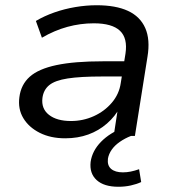

<svg xmlns="http://www.w3.org/2000/svg" viewBox="-20 -519 664 733"><path d="M229 9Q173 9 131.5 -12Q90 -33 69 -68Q48 -103 54 -148Q60 -196 93.5 -226Q127 -256 195.5 -270.5Q264 -285 373 -285H469L460 -227H370Q287 -227 238.5 -219.5Q190 -212 168 -194Q146 -176 142 -145Q137 -104 167 -80.5Q197 -57 251 -57Q297 -57 338 -75.5Q379 -94 407 -127Q435 -160 441 -202L459 -314Q468 -373 438 -401.5Q408 -430 338 -430Q287 -430 237.5 -416.5Q188 -403 140 -375L117 -439Q149 -458 187.5 -471.5Q226 -485 267.5 -492Q309 -499 349 -499Q422 -499 468.5 -477.5Q515 -456 534.5 -412Q554 -368 543 -302L495 0H414L431 -111H439Q420 -75 388.5 -47.5Q357 -20 317 -5.5Q277 9 229 9ZM432 194Q377 194 349 168.5Q321 143 326 99Q332 57 365.5 22.5Q399 -12 456 -34L480 0Q457 9 437.5 22.5Q418 36 406.5 52.5Q395 69 392 87Q389 113 404.5 126Q420 139 449 139Q464 139 479 136Q494 133 511 127L519 176Q502 184 479.5 189Q457 194 432 194Z"/></svg>

Font: Nunito Sans 10pt SemiExpanded
Style: Italic
Weight: 400
Width: 6
Italic angle: -9°
Designer: Vernon Adams
Foundry: Vernon Adams
Version: Version 3.101;gftools[0.9.27]